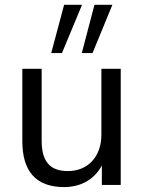

<svg xmlns="http://www.w3.org/2000/svg" viewBox="-20 -759 590 788"><path d="M243.1 8.8C322.5 8.8 385.3 -33.3 410.8 -109.8H398V0H475.5V-476.5H396.1V-205.9C396.1 -115.7 340.2 -56.9 258.8 -56.9C184.3 -56.9 151 -97.1 151 -181.4V-476.5H71.6V-180.4C71.6 -55.9 127.5 8.8 243.1 8.8ZM315.7 -541.2H359.8L441.2 -739.2H367.6ZM190.2 -541.2H234.3L316.7 -739.2H243.1Z"/></svg>

Font: LL Pando Sans
Style: Regular
Weight: 400
Designer: Joshua Smith
Foundry: Joshua Smith
Version: Version 1.000;Glyphs 3.2.1 (3258)